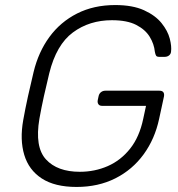

<svg xmlns="http://www.w3.org/2000/svg" viewBox="-20 -730 704 760"><path d="M283 10Q197 10 145.5 -23.5Q94 -57 76 -117Q58 -177 72 -255Q80 -300 91 -350Q102 -400 113 -445Q132 -524 175.5 -583.5Q219 -643 285 -676.5Q351 -710 436 -710Q505 -710 550 -689.5Q595 -669 619.5 -638.5Q644 -608 652 -577Q660 -546 657 -525Q656 -516 649 -510.5Q642 -505 632 -505H610Q601 -505 598 -509.5Q595 -514 593 -525Q590 -556 572.5 -584.5Q555 -613 519 -631.5Q483 -650 423 -650Q334 -650 268.5 -601.5Q203 -553 175 -440Q164 -395 154 -350Q144 -305 136 -260Q117 -148 162 -99Q207 -50 296 -50Q355 -50 406.5 -72.5Q458 -95 495 -141.5Q532 -188 547 -260L558 -311H384Q374 -311 369.5 -317.5Q365 -324 367 -334L370 -348Q372 -359 379.5 -365Q387 -371 397 -371H611Q622 -371 626.5 -365Q631 -359 629 -348L610 -260Q593 -180 548.5 -119Q504 -58 436.5 -24Q369 10 283 10Z"/></svg>

Font: Rubik Light Light
Style: Italic
Weight: 300
Italic angle: -12°
Version: Version 2.104